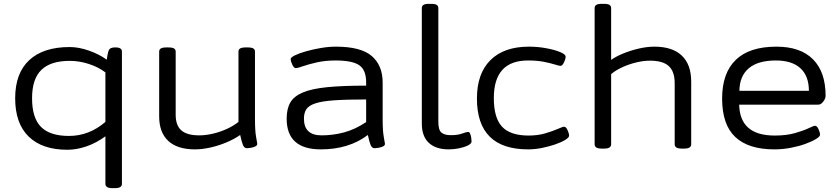

<svg xmlns="http://www.w3.org/2000/svg" viewBox="-20 -772 4372 1000"><path d="M568 208Q546 208 537.5 202Q529 196 529 186V-62Q481 -27 430 -9.5Q379 8 331 8Q200 8 129.5 -60.5Q59 -129 59 -260Q59 -391 132.5 -459Q206 -527 343 -527Q390 -527 443 -508.5Q496 -490 536 -461Q538 -472 539.5 -482.5Q541 -493 544 -503Q548 -517 557 -521Q566 -525 577 -525H582Q615 -525 615 -503V186Q615 196 606.5 202Q598 208 576 208ZM339 -64Q444 -64 529 -137V-395Q492 -423 442.5 -439Q393 -455 343 -455Q244 -455 195.5 -408Q147 -361 147 -260Q147 -158 193.5 -111Q240 -64 339 -64Z M995 6Q904 6 856.5 -38Q809 -82 809 -166V-503Q809 -514 817.5 -519.5Q826 -525 848 -525H856Q878 -525 886.5 -519.5Q895 -514 895 -503V-174Q895 -119 924.5 -93Q954 -67 1018 -67Q1052 -67 1090 -76Q1128 -85 1162.5 -101Q1197 -117 1222 -137V-503Q1222 -514 1230.5 -519.5Q1239 -525 1261 -525H1269Q1291 -525 1299.5 -519.5Q1308 -514 1308 -503V-152Q1308 -89 1314 -58Q1320 -27 1320 -23Q1320 -14 1309 -9Q1298 -4 1285.5 -2Q1273 0 1266 0Q1252 0 1245 -17.5Q1238 -35 1231 -69Q1201 -48 1161 -31Q1121 -14 1077.5 -4Q1034 6 995 6Z M1651 6Q1473 6 1473 -154Q1473 -205 1492 -238Q1511 -271 1557.5 -290.5Q1604 -310 1684.5 -318Q1765 -326 1887 -326V-343Q1887 -407 1851.5 -432Q1816 -457 1727 -457Q1674 -457 1630 -447Q1586 -437 1557.5 -427Q1529 -417 1521 -417Q1511 -417 1502.5 -435Q1494 -453 1494 -465Q1494 -473 1516.5 -484Q1539 -495 1574.5 -505Q1610 -515 1651 -522Q1692 -529 1729 -529Q1860 -529 1916.5 -480Q1973 -431 1973 -342V-152Q1973 -89 1979 -58Q1985 -27 1985 -23Q1985 -14 1974 -9Q1963 -4 1950.5 -2Q1938 0 1931 0Q1917 0 1910 -17.5Q1903 -35 1896 -69Q1797 6 1651 6ZM1655 -67Q1713 -67 1770.5 -82Q1828 -97 1887 -136V-254Q1784 -254 1720 -249.5Q1656 -245 1622 -233.5Q1588 -222 1575.5 -203Q1563 -184 1563 -154Q1563 -67 1655 -67Z M2317 6Q2250 6 2213.5 -28Q2177 -62 2177 -128V-730Q2177 -741 2185.5 -746.5Q2194 -752 2216 -752H2224Q2246 -752 2254.5 -746.5Q2263 -741 2263 -730V-138Q2263 -95 2279 -81.5Q2295 -68 2328 -68Q2364 -68 2387 -76.5Q2410 -85 2418 -85Q2425 -85 2429 -75Q2433 -65 2434.5 -53Q2436 -41 2436 -35Q2436 -24 2417 -14.5Q2398 -5 2370.5 0.5Q2343 6 2317 6Z M2731 6Q2464 6 2464 -259Q2464 -389 2534.5 -459Q2605 -529 2735 -529Q2780 -529 2824 -521Q2868 -513 2897 -501Q2926 -489 2926 -477Q2926 -465 2917.5 -447Q2909 -429 2899 -429Q2892 -429 2870 -436Q2848 -443 2813 -450Q2778 -457 2730 -457Q2552 -457 2552 -261Q2552 -158 2595 -112Q2638 -66 2733 -66Q2781 -66 2820 -77.5Q2859 -89 2885 -100.5Q2911 -112 2918 -112Q2928 -112 2936 -94.5Q2944 -77 2944 -65Q2944 -56 2924 -43.5Q2904 -31 2872 -20Q2840 -9 2803 -1.5Q2766 6 2731 6Z M3116 2Q3094 2 3085.5 -4Q3077 -10 3077 -20V-730Q3077 -741 3085.5 -746.5Q3094 -752 3116 -752H3124Q3146 -752 3154.5 -746.5Q3163 -741 3163 -730V-460Q3188 -478 3226 -493.5Q3264 -509 3307 -519Q3350 -529 3388 -529Q3482 -529 3531 -482.5Q3580 -436 3580 -347V-20Q3580 -10 3571.5 -4Q3563 2 3541 2H3533Q3511 2 3502.5 -4Q3494 -10 3494 -20V-339Q3494 -399 3463.5 -427.5Q3433 -456 3365 -456Q3332 -456 3294.5 -447Q3257 -438 3222.5 -422.5Q3188 -407 3163 -386V-20Q3163 -10 3154.5 -4Q3146 2 3124 2Z M4013 6Q3878 6 3809.5 -58.5Q3741 -123 3741 -259Q3741 -391 3812 -460Q3883 -529 4024 -529Q4149 -529 4214.5 -463Q4280 -397 4280 -273Q4280 -259 4268 -243Q4256 -227 4242 -227H3830Q3833 -66 4015 -66Q4075 -66 4119.5 -78.5Q4164 -91 4191 -104Q4218 -117 4225 -117Q4235 -117 4243 -99.5Q4251 -82 4251 -70Q4251 -61 4230 -48Q4209 -35 4174.5 -22.5Q4140 -10 4098 -2Q4056 6 4013 6ZM3831 -299H4193Q4193 -376 4149 -416.5Q4105 -457 4021 -457Q3928 -457 3880 -416.5Q3832 -376 3831 -299Z"/></svg>

Font: Asap Expanded
Style: Regular
Weight: 400
Width: 7
Designer: Pablo Cosgaya
Foundry: Omnibus-Type
Version: Version 3.001; ttfautohint (v1.8.4.7-5d5b)